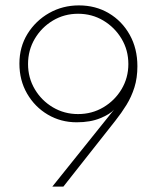

<svg xmlns="http://www.w3.org/2000/svg" viewBox="-20 -692 579 712"><path d="M264.5 -238.5Q205.5 -238.5 157.2 -267Q109 -295.5 80.5 -344.8Q52 -394 52 -456Q52 -518 82.2 -566.8Q112.5 -615.5 162.5 -643.8Q212.5 -672 272.5 -672Q334.5 -672 383.5 -643Q432.5 -614 461 -563Q489.5 -512 489.5 -446.5Q489.5 -403 478.5 -368Q467.5 -333 449 -303Q430.5 -273 407.5 -244L215 0H174L403 -285.5Q388 -268.5 351.5 -253.5Q315 -238.5 264.5 -238.5ZM269.5 -641Q218.5 -641 176.2 -615.8Q134 -590.5 109 -548.2Q84 -506 84 -454.5Q84 -403.5 109 -361.2Q134 -319 176.2 -294Q218.5 -269 269.5 -269Q321 -269 363.2 -294Q405.5 -319 430.8 -361.2Q456 -403.5 456 -454.5Q456 -506 430.8 -548.2Q405.5 -590.5 363.2 -615.8Q321 -641 269.5 -641Z"/></svg>

Font: League Spartan Extralight
Style: Regular
Weight: 200
Foundry: The League of Moveable Type
Version: Version 2.300; ttfautohint (v1.8.3)